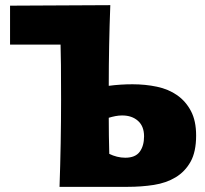

<svg xmlns="http://www.w3.org/2000/svg" viewBox="-20 -725 797 745"><path d="M211 0Q217 -170 217 -340Q217 -498 215 -552H19V-703L408 -705Q402 -549 402 -392Q447 -398 494 -398Q544 -398 589 -388.5Q634 -379 667.5 -355.5Q701 -332 721 -294Q741 -256 741 -199Q741 -136 719.5 -97.5Q698 -59 661.5 -37Q625 -15 577 -7.5Q529 0 475 0ZM404 -128Q418 -121 434 -117Q450 -113 466 -113Q505 -113 522 -136Q539 -159 539 -196Q539 -235 515.5 -256Q492 -277 454 -277Q441 -277 428 -274.5Q415 -272 402 -268Q402 -233 402.5 -198Q403 -163 404 -128Z"/></svg>

Font: CAT Rhythmus
Style: Regular
Weight: 400
Designer: Peter Wiegel nach alter Vorlage
Foundry: Peter Wiegel
Version: 1.000